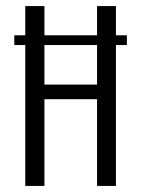

<svg xmlns="http://www.w3.org/2000/svg" viewBox="-20 -611 464 631"><path d="M63 0V-591H126V-333H299V-591H361V0H299V-285H126V0ZM27 -463V-495H397V-463Z"/></svg>

Font: Alumni Sans Thin
Style: Regular
Weight: 400
Version: Version 1.018